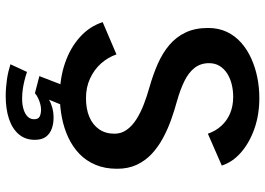

<svg xmlns="http://www.w3.org/2000/svg" viewBox="-151 -595 952 690"><g transform="rotate(90 325.0 -250.0)"><path d="M324.5 11Q260.5 11 206.2 -7.8Q152 -26.5 113.5 -61Q75 -95.5 59.5 -143L175.5 -192.5Q186 -162 208 -137.2Q230 -112.5 261.8 -97.8Q293.5 -83 332.5 -83Q372 -83 400.5 -95.2Q429 -107.5 444.8 -130.5Q460.5 -153.5 460.5 -185.5Q460.5 -210 446.5 -229.5Q432.5 -249 409 -264Q385.5 -279 355.8 -290.5Q326 -302 294 -311Q248 -324 209 -341.2Q170 -358.5 141.2 -383Q112.5 -407.5 96.5 -441.5Q80.5 -475.5 80.5 -521.5Q80.5 -559.5 94.5 -589Q108.5 -618.5 133.2 -640.5Q158 -662.5 190.2 -677Q222.5 -691.5 258.8 -698.8Q295 -706 332.5 -706Q392.5 -706 442.8 -688.2Q493 -670.5 527.8 -640.2Q562.5 -610 575 -571L460.5 -521Q451 -549 432.2 -569.5Q413.5 -590 387.2 -601Q361 -612 328 -612Q304 -612 282.2 -606.5Q260.5 -601 243.5 -590Q226.5 -579 216.8 -562.8Q207 -546.5 207 -525.5Q207 -495 224 -473.2Q241 -451.5 271.8 -436.5Q302.5 -421.5 343.5 -410Q376.5 -401 410.8 -388.8Q445 -376.5 476.5 -359.5Q508 -342.5 532.8 -319.5Q557.5 -296.5 572 -265.8Q586.5 -235 586.5 -194.5Q586.5 -151 572.2 -117.2Q558 -83.5 532.8 -59.2Q507.5 -35 474.2 -19.5Q441 -4 402.8 3.5Q364.5 11 324.5 11ZM325 205.5Q310 205.5 294.2 204.2Q278.5 203 263.5 200.8Q248.5 198.5 235.2 195.2Q222 192 211 188.5L238.5 129Q255 134.5 270.2 138.2Q285.5 142 301.2 144.2Q317 146.5 334.5 146.5Q356.5 146.5 373.2 141.2Q390 136 399.2 126.5Q408.5 117 408.5 103.5Q408.5 88.5 398.8 83.5Q389 78.5 373.5 78.5Q364 78.5 353 81.5Q342 84.5 331.8 89.5Q321.5 94.5 315 100.5L253.5 84.5L286 0.5H358.5L327 77.5L320.5 66.5Q326 57.5 338.2 50Q350.5 42.5 367.2 38Q384 33.5 403.5 33.5Q424 33.5 442 39.8Q460 46 471.2 60.5Q482.5 75 482.5 101Q482.5 135 462.5 158.5Q442.5 182 407 193.8Q371.5 205.5 325 205.5Z"/></g></svg>

Font: Trispace Thin Medium
Style: Regular
Weight: 500
Version: Version 1.210